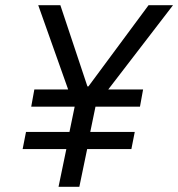

<svg xmlns="http://www.w3.org/2000/svg" viewBox="-20 -718 685 738"><path d="M485 -145 498 -211H327L347 -308H518L530 -374H396L645 -698H551L320 -386H316L212 -698H127L242 -374H112L100 -308H267L247 -211H80L67 -145H235L205 0H285L315 -145Z"/></svg>

Font: Braiins Sans
Style: Italic
Weight: 400
Italic angle: -11.31°
Designer: Mike Abbink, Paul van der Laan, Pieter van Rosmalen, Jiri Chlebus, Lubos Buracinsky
Foundry: Bold Monday, Sudetype
Version: Version 1.000;hotconv 1.0.109;makeotfexe 2.5.65596